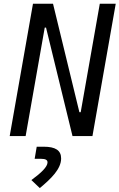

<svg xmlns="http://www.w3.org/2000/svg" viewBox="-20 -713 626 1006"><path d="M359.9 0H464.4L586.4 -693.4H502.9L402.8 -125H396L257.8 -693.4H152.8L30.8 0H114.3L214.4 -568.4H221.2ZM188.5 272.5C248 223.1 300.3 172.4 300.3 117.2C300.3 74.7 270.5 55.7 209 55.7H172.4L161.6 119.1H194.8C218.3 119.1 229 125 229 137.7C229 161.1 196.3 192.4 144.5 230.5Z"/></svg>

Font: Cascadia Code SemiLight
Style: Italic
Weight: 350
Italic angle: -10°
Monospace: yes
Designer: Aaron Bell
Foundry: Saja Typeworks
Version: Version 2404.023